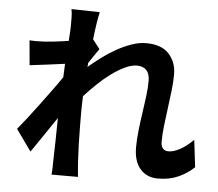

<svg xmlns="http://www.w3.org/2000/svg" viewBox="-55 -833 1067 938"><g transform="rotate(5 478.0 -364.0)"><path d="M927 -54Q895 -23 851 -3Q807 17 750 17Q696 17 663.5 -20Q631 -57 631 -126Q631 -165 636 -209Q641 -253 647.5 -296.5Q654 -340 659 -381Q664 -422 664 -454Q664 -489 647.5 -506.5Q631 -524 601 -524Q575 -524 543 -509Q511 -494 478 -470Q445 -446 412.5 -415Q380 -384 351 -352Q350 -332 349.5 -312.5Q349 -293 349 -275Q349 -195 351 -116Q353 -37 361 43H231Q233 28 233.5 6.5Q234 -15 234 -27Q236 -82 236.5 -128.5Q237 -175 238 -235Q207 -190 175 -142Q143 -94 119 -60L44 -165Q64 -189 91 -223.5Q118 -258 145.5 -295.5Q173 -333 200 -369.5Q227 -406 247 -436L250 -502Q216 -497 167.5 -491Q119 -485 78 -480L67 -601Q75 -601 83 -600.5Q91 -600 99 -600Q139 -600 179 -604.5Q219 -609 258 -615Q260 -641 261 -660Q262 -679 262 -687Q262 -707 262 -728.5Q262 -750 258 -771L397 -768Q392 -748 386.5 -713Q381 -678 376 -633L411 -588Q402 -576 388.5 -555.5Q375 -535 362 -516Q362 -511 361.5 -506Q361 -501 360 -496Q388 -520 422 -545.5Q456 -571 492 -591Q528 -611 565 -624Q602 -637 636 -637Q712 -637 748.5 -596.5Q785 -556 785 -497Q785 -460 780 -417Q775 -374 769 -329.5Q763 -285 758 -242Q753 -199 753 -162Q753 -143 762.5 -131.5Q772 -120 790 -120Q816 -120 847.5 -137.5Q879 -155 911 -187Z"/></g></svg>

Font: Kinto Sans
Style: Bold
Weight: 700
Designer: Authors: Ryoko NISHIZUKA  (kana & ideographs); Paul D. Hunt (Latin, Greek & Cyrillic); Wenlong ZHANG  (bopomofo); Sandol
Foundry: Adobe Systems Incorporated, ookami Inc.
Version: Version 0.001